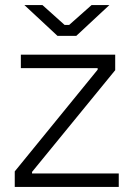

<svg xmlns="http://www.w3.org/2000/svg" viewBox="-20 -735 525 755"><path d="M206 -594H280L410 -715H340L252 -637H234L147 -715H76ZM38 0H447V-53H106V-59L433 -459V-520H62V-467H364V-461L38 -61Z"/></svg>

Font: Fixel Text Light
Style: Regular
Weight: 300
Width: 4
Designer: AlfaBravo + MacPaw
Foundry: Kyrylo Tkachov, Marchela Mozhyna, Serhii Makarenko, Maria Weinstein, Zakhar Kryvoshyya
Version: Version 1.211